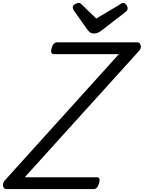

<svg xmlns="http://www.w3.org/2000/svg" viewBox="-77 -1286 978 1306"><path d="M-34 0Q-46 0 -52 -9.5Q-58 -19 -56.5 -33Q-55 -47 -45 -58L732 -918H288Q277 -918 272.5 -927.5Q268 -937 274 -958Q279 -978 289 -988Q299 -998 310 -998H858Q875 -998 880 -978Q885 -958 869 -940L91 -80H584Q595 -80 599 -70.5Q603 -61 597 -40Q592 -21 582 -10.5Q572 0 561 0ZM760 -1266Q772 -1266 781.5 -1254Q791 -1242 791 -1231Q791 -1221 788 -1216Q785 -1211 780 -1207L617 -1081Q602 -1069 589 -1063.5Q576 -1058 560 -1058Q547 -1058 536.5 -1065Q526 -1072 517 -1085L425 -1215Q420 -1223 419 -1228Q418 -1233 418 -1237Q418 -1249 432.5 -1257.5Q447 -1266 457 -1266Q467 -1266 472 -1261.5Q477 -1257 484 -1250L578 -1160L731 -1251Q738 -1255 745 -1260.5Q752 -1266 760 -1266Z"/></svg>

Font: Playwrite BE VLG
Style: Regular
Weight: 400
Designer: Veronika Burian, José Scaglione
Foundry: TypeTogether
Version: Version 1.002